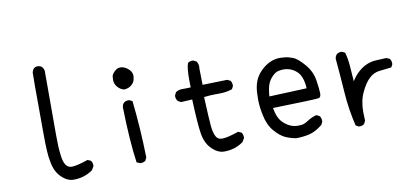

<svg xmlns="http://www.w3.org/2000/svg" viewBox="-69 -970 2638 1216"><g transform="rotate(-10 1250.0 -361.5)"><path d="M319 12Q276 12 237 -29Q202 -65 192 -129Q181 -175 181 -308L180 -621Q180 -677 181 -703Q190 -735 217 -735Q251 -735 258 -699V-282Q258 -203 264 -161Q272 -71 321 -71Q354 -71 427 -96L447 -87Q457 -75 457 -57V-51L443 -27Q389 12 319 12Z M757 -18H751L730 -27Q710 -164 705 -386Q710 -423 747 -423H753L772 -413Q792 -233 796 -47L786 -27Q774 -18 757 -18ZM734 -495Q711 -499 692.5 -519.5Q674 -540 674 -567Q674 -570 675 -586.5Q676 -603 697 -622Q713 -637 732 -637Q763 -637 790 -609Q806 -591 806 -569Q806 -564 802.5 -546.5Q799 -529 781 -513Q763 -497 734 -495Z M1289 2Q1246 2 1207 -39Q1172 -75 1162 -138.5Q1152 -202 1146 -358L1074 -354L1055 -364Q1043 -378 1043 -396V-401L1053 -421Q1071 -434 1095 -434H1116L1150 -435L1149 -484Q1149 -562 1160 -590Q1172 -600 1189 -600H1195L1215 -590Q1226 -574 1226 -555L1225 -544L1227 -438L1386 -442L1405 -433Q1415 -421 1415 -403V-397L1405 -378Q1367 -365 1323 -365H1303Q1262 -365 1223 -360Q1229 -218 1233.5 -171Q1238 -124 1253 -100Q1264 -81 1291 -81Q1324 -81 1397 -106L1417 -97Q1427 -85 1427 -67V-61L1413 -37Q1359 2 1289 2Z M1752 -2Q1717 -8 1684.5 -22.5Q1652 -37 1617 -77.5Q1582 -118 1569 -183Q1557 -239 1557 -287L1558 -324Q1561 -409 1609 -459Q1668 -521 1740 -521Q1746 -521 1769 -519Q1792 -517 1821 -506Q1850 -495 1891.5 -447Q1933 -399 1942 -339.5Q1951 -280 1951 -256Q1951 -231 1937 -227Q1923 -223 1641 -216Q1652 -146 1687 -116Q1728 -78 1777 -78Q1781 -78 1799 -79Q1817 -80 1844.5 -98Q1872 -116 1903 -124L1923 -114Q1933 -101 1933 -82V-76L1923 -57Q1878 -21 1838 -11.5Q1798 -2 1752 -2ZM1631 -292 1872 -302Q1868 -380 1832 -412.5Q1796 -445 1746 -445Q1735 -445 1715 -441Q1695 -437 1673.5 -414.5Q1652 -392 1643 -364.5Q1634 -337 1631 -292Z M2162 -6H2156L2137 -16Q2111 -122 2103.5 -233.5Q2096 -345 2086 -454Q2091 -491 2127 -491H2133L2152 -481Q2164 -437 2167 -389Q2170 -341 2174 -294Q2193 -325 2219.5 -349.5Q2246 -374 2276 -386.5Q2306 -399 2338 -400Q2370 -401 2403 -403L2423 -394Q2433 -382 2433 -364V-358L2423 -339Q2387 -334 2344 -330Q2273 -322 2225 -218Q2199 -165 2199 -92L2201 -35L2191 -16Q2180 -6 2162 -6Z"/></g></svg>

Font: Xiaolai Mono SC
Style: Regular
Weight: 400
Monospace: yes
Designer: LXGW / Nozomi Seto
Version: Version 3.113;September 30, 2024